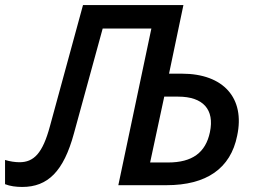

<svg xmlns="http://www.w3.org/2000/svg" viewBox="-57 -734 1016 761"><path d="M31 7C132 7 195 -54 236 -205L350 -621H543L412 0H603C761 0 857 -66 883 -196C915 -345 829 -442 664 -442H613L670 -714H272L141 -234C112 -126 77 -91 20 -91C4 -91 -18 -94 -37 -100V-4C-17 4 7 7 31 7ZM538 -90 594 -351H649C748 -351 794 -300 775 -210C758 -129 705 -90 609 -90Z"/></svg>

Font: Noto Sans Medium
Style: Italic
Weight: 500
Italic angle: -12°
Designer: Monotype Design Team
Foundry: Monotype Imaging Inc.
Version: Version 2.013